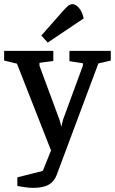

<svg xmlns="http://www.w3.org/2000/svg" viewBox="-42 -741 556 929"><path d="M119 168Q101 168 79.5 165Q58 162 42 159V117L165 86L228 -70L248 -23L210 0L40 -433L-22 -448V-495H216V-446L149 -437V-423L246 -161L255 -128L263 -162L359 -423V-435L294 -445V-495H494V-448L434 -434L232 106Q220 138 193 153Q166 168 119 168ZM189 -535 158 -569 263 -688Q275 -702 286 -711.5Q297 -721 309 -721Q323 -721 339 -704Q355 -687 363 -652Z"/></svg>

Font: Faustina Light Medium
Style: Regular
Weight: 500
Version: Version 1.200